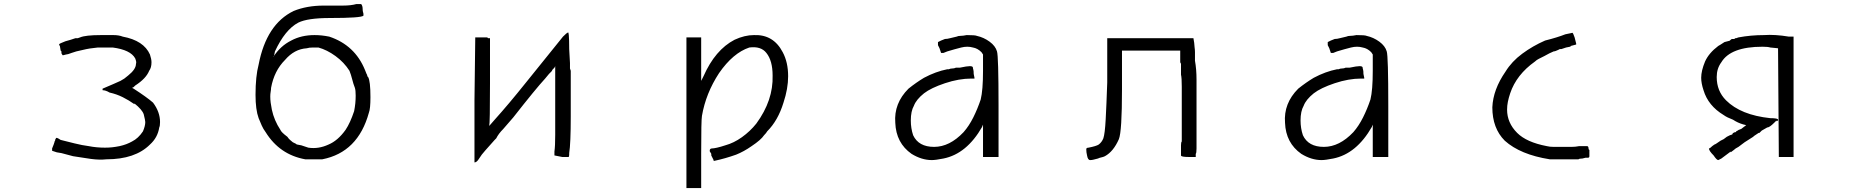

<svg xmlns="http://www.w3.org/2000/svg" viewBox="-20 -782 9321 966"><path d="M488.3 -605.5Q523.4 -605.5 550.8 -605.5Q578.1 -605.5 597.7 -597.7Q703.1 -578.1 734.4 -507.8Q742.2 -484.4 742.2 -468.8Q742.2 -441.4 730.5 -425.8Q714.8 -386.7 660.2 -351.6L652.3 -343.8L644.5 -339.8L652.3 -335.9Q718.8 -293 750 -265.6Q785.2 -218.8 785.2 -168Q785.2 -148.4 781.2 -140.6Q773.4 -89.8 734.4 -54.7Q660.2 19.5 515.6 19.5Q480.5 23.4 437.5 17.6Q394.5 11.7 347.7 3.9L289.1 -11.7L265.6 -15.6L242.2 -23.4V-27.3V-35.2L250 -54.7L253.9 -66.4Q253.9 -70.3 255.9 -72.3Q257.8 -74.2 257.8 -78.1Q257.8 -82 261.7 -85.9Q261.7 -93.8 285.2 -78.1Q316.4 -70.3 355.5 -60.5Q394.5 -50.8 425.8 -46.9Q445.3 -43 466.8 -41Q488.3 -39.1 507.8 -39.1Q527.3 -39.1 544.9 -41Q562.5 -43 582 -46.9Q617.2 -54.7 644.5 -70.3Q675.8 -85.9 699.2 -121.1Q710.9 -148.4 710.9 -168Q710.9 -175.8 703.1 -207Q695.3 -230.5 656.2 -261.7V-257.8Q628.9 -277.3 597.7 -293Q566.4 -308.6 531.2 -316.4Q511.7 -328.1 496.1 -328.1V-335.9L550.8 -359.4L585.9 -375L605.5 -386.7L625 -402.3Q664.1 -433.6 664.1 -460.9Q668 -468.8 660.2 -488.3Q636.7 -531.2 546.9 -543H515.6H472.7Q429.7 -539.1 398.4 -531.2Q359.4 -523.4 339.8 -515.6Q320.3 -507.8 312.5 -507.8L296.9 -503.9Q293 -503.9 293 -507.8Q289.1 -511.7 289.1 -515.6V-523.4L285.2 -527.3L281.2 -550.8Q277.3 -554.7 277.3 -558.6Q277.3 -562.5 308.6 -574.2Q324.2 -578.1 335.9 -582Q347.7 -585.9 359.4 -589.8H371.1L382.8 -593.8Q410.2 -605.5 488.3 -605.5Z M1796.9 -761.7Q1804.7 -753.9 1804.7 -734.4Q1804.7 -726.6 1806.6 -720.7Q1808.6 -714.8 1808.6 -710.9V-703.1Q1796.9 -691.4 1640.6 -691.4Q1527.3 -691.4 1480.5 -668Q1414.1 -632.8 1363.3 -523.4L1359.4 -503.9Q1359.4 -500 1357.4 -500Q1355.5 -500 1355.5 -496.1Q1390.6 -550.8 1445.3 -578.1Q1496.1 -605.5 1562.5 -605.5Q1582 -605.5 1599.6 -603.5Q1617.2 -601.6 1636.7 -597.7Q1765.6 -554.7 1816.4 -429.7L1824.2 -410.2Q1828.1 -406.2 1828.1 -398.4L1832 -394.5Q1843.8 -375 1843.8 -293Q1843.8 -234.4 1835.9 -214.8Q1781.2 -15.6 1601.6 19.5H1558.6H1515.6Q1386.7 -3.9 1316.4 -117.2Q1304.7 -132.8 1296.9 -150.4Q1289.1 -168 1281.2 -187.5Q1265.6 -230.5 1265.6 -304.7Q1265.6 -398.4 1281.2 -457Q1320.3 -660.2 1457 -726.6Q1523.4 -753.9 1609.4 -753.9Q1664.1 -753.9 1705.1 -753.9Q1746.1 -753.9 1773.4 -761.7ZM1523.4 -539.1Q1460.9 -535.2 1414.1 -480.5Q1359.4 -425.8 1343.8 -339.8Q1343.8 -332 1341.8 -320.3Q1339.8 -308.6 1339.8 -296.9Q1339.8 -281.2 1341.8 -265.6Q1343.8 -250 1347.7 -230.5Q1359.4 -175.8 1390.6 -128.9Q1394.5 -117.2 1425.8 -93.8Q1433.6 -82 1441.4 -76.2Q1449.2 -70.3 1453.1 -66.4L1468.8 -58.6Q1468.8 -54.7 1496.1 -50.8L1531.2 -39.1Q1582 -31.2 1632.8 -54.7Q1679.7 -74.2 1718.8 -128.9Q1742.2 -164.1 1761.7 -222.7Q1765.6 -242.2 1767.6 -261.7Q1769.5 -281.2 1769.5 -300.8Q1769.5 -328.1 1765.6 -339.8Q1757.8 -359.4 1752 -382.8Q1746.1 -406.2 1738.3 -425.8Q1710.9 -468.8 1668 -500Q1625 -531.2 1582 -543H1554.7Q1535.2 -543 1523.4 -539.1Z M2812.5 -597.7Q2832 -617.2 2835.9 -617.2Q2843.8 -632.8 2843.8 -535.2L2847.7 -464.8V-437.5L2851.6 -425.8V-414.1V-269.5V-195.3Q2851.6 -128.9 2849.6 -82Q2847.7 -35.2 2843.8 -11.7V-3.9Q2843.8 7.8 2839.8 7.8H2808.6Q2769.5 0 2769.5 0V-19.5Q2773.4 -46.9 2773.4 -103.5Q2773.4 -160.2 2773.4 -242.2V-316.4V-363.3V-410.2V-425.8V-449.2Q2769.5 -441.4 2769.5 -441.4L2761.7 -433.6Q2757.8 -429.7 2757.8 -427.7Q2757.8 -425.8 2753.9 -421.9L2746.1 -414.1L2742.2 -410.2L2722.7 -386.7Q2675.8 -335.9 2562.5 -191.4L2511.7 -132.8Q2488.3 -109.4 2476.6 -85.9L2468.8 -78.1Q2441.4 -46.9 2421.9 -25.4Q2402.3 -3.9 2390.6 15.6Q2378.9 35.2 2367.2 35.2V31.2V-277.3L2371.1 -589.8V-593.8H2394.5H2414.1H2429.7Q2433.6 -593.8 2433.6 -591.8Q2433.6 -589.8 2437.5 -589.8H2445.3V-363.3Q2445.3 -160.2 2441.4 -148.4L2468.8 -179.7Q2539.1 -257.8 2625 -365.2Q2710.9 -472.7 2812.5 -597.7Z M3773.4 -605.5Q3871.1 -609.4 3918 -519.5Q3945.3 -468.8 3945.3 -398.4Q3945.3 -335.9 3921.9 -265.6Q3894.5 -175.8 3839.8 -121.1Q3835.9 -113.3 3824.2 -101.6Q3808.6 -78.1 3761.7 -46.9Q3722.7 -19.5 3683.6 -3.9Q3628.9 15.6 3574.2 27.3H3570.3V23.4L3558.6 0V-7.8L3554.7 -15.6V-11.7Q3554.7 -15.6 3552.7 -17.6Q3550.8 -19.5 3550.8 -23.4Q3550.8 -35.2 3562.5 -35.2Q3570.3 -35.2 3587.9 -39.1Q3605.5 -43 3628.9 -50.8Q3671.9 -62.5 3712.9 -91.8Q3753.9 -121.1 3785.2 -160.2Q3871.1 -277.3 3867.2 -402.3Q3867.2 -476.6 3835.9 -515.6Q3808.6 -550.8 3750 -543Q3668 -515.6 3597.7 -414.1Q3531.2 -312.5 3511.7 -199.2Q3507.8 -179.7 3507.8 -7.8V164.1H3433.6V-593.8H3507.8V-375L3519.5 -398.4Q3578.1 -531.2 3675.8 -582Q3726.6 -605.5 3773.4 -605.5Z M4843.8 -605.5Q4886.7 -605.5 4894.5 -601.6Q4929.7 -593.8 4959 -572.3Q4988.3 -550.8 4996.1 -523.4Q5003.9 -500 5003.9 -250V7.8H4925.8V-156.2Q4925.8 -152.3 4923.8 -150.4Q4921.9 -148.4 4921.9 -144.5Q4843.8 -7.8 4726.6 15.6Q4687.5 23.4 4668 23.4Q4617.2 23.4 4566.4 -7.8Q4488.3 -62.5 4484.4 -164.1Q4476.6 -261.7 4550.8 -335.9Q4589.8 -367.2 4628.9 -390.6Q4687.5 -421.9 4746.1 -433.6H4753.9Q4761.7 -437.5 4771.5 -437.5Q4781.2 -437.5 4789.1 -441.4H4808.6Q4828.1 -445.3 4839.8 -447.3Q4851.6 -449.2 4859.4 -449.2Q4875 -449.2 4875 -441.4Q4875 -437.5 4877 -431.6Q4878.9 -425.8 4878.9 -410.2L4882.8 -390.6V-386.7H4867.2Q4804.7 -386.7 4734.4 -363.3Q4664.1 -339.8 4628.9 -312.5Q4589.8 -281.2 4578.1 -250Q4562.5 -222.7 4562.5 -175.8Q4562.5 -136.7 4574.2 -101.6Q4601.6 -43 4679.7 -43Q4757.8 -43 4828.1 -117.2Q4855.5 -148.4 4877 -191.4Q4898.4 -234.4 4914.1 -281.2Q4925.8 -328.1 4925.8 -425.8V-507.8L4918 -519.5Q4898.4 -539.1 4875 -543Q4847.7 -550.8 4816.4 -543Q4785.2 -535.2 4746.1 -523.4L4726.6 -515.6H4714.8L4707 -539.1L4699.2 -554.7Q4699.2 -570.3 4699.2 -570.3L4714.8 -578.1L4734.4 -585.9Q4746.1 -585.9 4759.8 -589.8Q4773.4 -593.8 4793 -597.7Q4800.8 -601.6 4812.5 -601.6Q4824.2 -601.6 4843.8 -605.5Z M5550.8 -589.8H5984.4L5988.3 -566.4Q5988.3 -558.6 5990.2 -544.9Q5992.2 -531.2 5992.2 -519.5V-476.6Q6000 -433.6 6000 -380.9Q6000 -328.1 6000 -269.5V-226.6V-183.6V-66.4V-50.8V-35.2Q6000 -11.7 5996.1 -7.8V0V3.9V7.8H5960.9Q5921.9 7.8 5921.9 0V-35.2V-43V-50.8Q5921.9 -66.4 5925.8 -70.3V-66.4V-230.5Q5925.8 -300.8 5925.8 -345.7Q5925.8 -390.6 5921.9 -406.2V-453.1V-460.9L5918 -468.8V-496.1V-527.3H5625V-429.7V-332Q5625 -226.6 5621.1 -164.1Q5617.2 -101.6 5609.4 -82Q5582 -19.5 5539.1 3.9Q5531.2 7.8 5521.5 9.8Q5511.7 11.7 5503.9 15.6Q5488.3 19.5 5480.5 21.5Q5472.7 23.4 5464.8 23.4Q5453.1 23.4 5449.2 0Q5445.3 -15.6 5445.3 -31.2Q5445.3 -39.1 5457 -39.1Q5496.1 -46.9 5507.8 -54.7Q5523.4 -66.4 5531.2 -85.9Q5539.1 -109.4 5543 -181.6Q5546.9 -253.9 5550.8 -367.2Z M6804.7 -605.5Q6847.7 -605.5 6855.5 -601.6Q6890.6 -593.8 6919.9 -572.3Q6949.2 -550.8 6957 -523.4Q6964.8 -500 6964.8 -250V7.8H6886.7V-156.2Q6886.7 -152.3 6884.8 -150.4Q6882.8 -148.4 6882.8 -144.5Q6804.7 -7.8 6687.5 15.6Q6648.4 23.4 6628.9 23.4Q6578.1 23.4 6527.3 -7.8Q6449.2 -62.5 6445.3 -164.1Q6437.5 -261.7 6511.7 -335.9Q6550.8 -367.2 6589.8 -390.6Q6648.4 -421.9 6707 -433.6H6714.8Q6722.7 -437.5 6732.4 -437.5Q6742.2 -437.5 6750 -441.4H6769.5Q6789.1 -445.3 6800.8 -447.3Q6812.5 -449.2 6820.3 -449.2Q6835.9 -449.2 6835.9 -441.4Q6835.9 -437.5 6837.9 -431.6Q6839.8 -425.8 6839.8 -410.2L6843.8 -390.6V-386.7H6828.1Q6765.6 -386.7 6695.3 -363.3Q6625 -339.8 6589.8 -312.5Q6550.8 -281.2 6539.1 -250Q6523.4 -222.7 6523.4 -175.8Q6523.4 -136.7 6535.2 -101.6Q6562.5 -43 6640.6 -43Q6718.8 -43 6789.1 -117.2Q6816.4 -148.4 6837.9 -191.4Q6859.4 -234.4 6875 -281.2Q6886.7 -328.1 6886.7 -425.8V-507.8L6878.9 -519.5Q6859.4 -539.1 6835.9 -543Q6808.6 -550.8 6777.3 -543Q6746.1 -535.2 6707 -523.4L6687.5 -515.6H6675.8L6668 -539.1L6660.2 -554.7Q6660.2 -570.3 6660.2 -570.3L6675.8 -578.1L6695.3 -585.9Q6707 -585.9 6720.7 -589.8Q6734.4 -593.8 6753.9 -597.7Q6761.7 -601.6 6773.4 -601.6Q6785.2 -601.6 6804.7 -605.5Z M7890.6 -617.2Q7894.5 -617.2 7902.3 -593.8Q7910.2 -562.5 7910.2 -562.5V-558.6Q7914.1 -558.6 7882.8 -550.8Q7882.8 -546.9 7878.9 -546.9L7859.4 -543L7835.9 -535.2H7828.1L7820.3 -531.2Q7804.7 -523.4 7796.9 -523.4Q7777.3 -515.6 7750 -500Q7734.4 -492.2 7722.7 -486.3Q7710.9 -480.5 7703.1 -472.7Q7609.4 -406.2 7578.1 -312.5Q7570.3 -289.1 7566.4 -269.5Q7562.5 -250 7562.5 -230.5Q7562.5 -164.1 7613.3 -113.3Q7660.2 -66.4 7761.7 -46.9Q7777.3 -43 7796.9 -43Q7816.4 -43 7839.8 -43Q7867.2 -43 7886.7 -43Q7906.2 -43 7925.8 -46.9Q7964.8 -46.9 7964.8 -46.9Q7972.7 -46.9 7972.7 -31.2Q7976.6 -27.3 7976.6 -27.3V3.9Q7976.6 11.7 7968.8 11.7H7957L7941.4 15.6Q7925.8 15.6 7921.9 19.5H7851.6H7820.3H7777.3Q7628.9 -3.9 7550.8 -74.2Q7488.3 -136.7 7488.3 -242.2Q7492.2 -332 7554.7 -421.9Q7585.9 -472.7 7638.7 -511.7Q7691.4 -550.8 7753.9 -578.1Q7785.2 -585.9 7810.5 -593.8Q7835.9 -601.6 7855.5 -609.4Q7894.5 -617.2 7890.6 -617.2Z M8855.5 -605.5Q8910.2 -609.4 8980.5 -597.7H9003.9V7.8H8929.7V3.9L8925.8 -539.1L8886.7 -543Q8875 -546.9 8847.7 -546.9Q8687.5 -546.9 8640.6 -468.8Q8617.2 -437.5 8617.2 -394.5Q8617.2 -324.2 8664.1 -277.3Q8738.3 -203.1 8886.7 -187.5Q8925.8 -187.5 8925.8 -179.7V-175.8L8918 -171.9V-175.8L8906.2 -164.1L8910.2 -168L8906.2 -164.1V-160.2V-164.1L8902.3 -160.2L8906.2 -164.1Q8882.8 -140.6 8871.1 -140.6L8843.8 -125Q8843.8 -125 8832 -113.3H8828.1L8804.7 -97.7L8800.8 -93.8Q8789.1 -85.9 8779.3 -80.1Q8769.5 -74.2 8757.8 -66.4L8726.6 -43Q8710.9 -35.2 8703.1 -27.3L8687.5 -15.6V-19.5L8640.6 15.6L8625 23.4Q8617.2 23.4 8601.6 0Q8578.1 -23.4 8578.1 -35.2Q8582 -35.2 8585.9 -39.1Q8593.8 -46.9 8605.5 -54.7Q8609.4 -54.7 8636.7 -74.2L8652.3 -82L8668 -93.8L8683.6 -101.6L8695.3 -105.5L8699.2 -113.3Q8703.1 -113.3 8705.1 -115.2Q8707 -117.2 8710.9 -117.2H8714.8V-121.1L8722.7 -125Q8726.6 -128.9 8734.4 -130.9Q8742.2 -132.8 8750 -140.6L8765.6 -152.3L8750 -156.2Q8722.7 -164.1 8699.2 -179.7Q8668 -191.4 8652.3 -203.1Q8574.2 -250 8550.8 -328.1Q8539.1 -363.3 8539.1 -390.6Q8539.1 -425.8 8558.6 -472.7Q8578.1 -515.6 8625 -550.8Q8632.8 -554.7 8656.2 -570.3Q8687.5 -578.1 8683.6 -578.1L8687.5 -582Q8691.4 -582 8691.4 -585.9H8699.2H8707Q8707 -589.8 8710.9 -589.8H8714.8L8726.6 -593.8Q8789.1 -605.5 8855.5 -605.5Z"/></svg>

Font: 和音 by 宁静之雨，公众号njzyshare
Style: Regular
Weight: 400
Designer: Steve Matteson
Foundry: Ascender Corporation
Version: Version 6.00;June 8, 2018;FontCreator 11.0.0.2388 32-bit